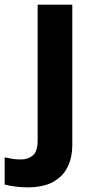

<svg xmlns="http://www.w3.org/2000/svg" viewBox="-84 -566 409 826"><path d="M34 240Q9 240 -18.5 236.5Q-46 233 -64 228V111Q-46 115 -30 117.5Q-14 120 6 120Q36 120 57 103Q78 86 78 37V-546H227V59Q227 109 208 150Q189 191 146.5 215.5Q104 240 34 240Z"/></svg>

Font: Noto Sans Thaana
Style: Regular
Weight: 400
Designer: Monotype Design Team
Foundry: Monotype Imaging Inc.
Version: Version 2.001